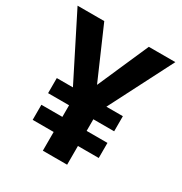

<svg xmlns="http://www.w3.org/2000/svg" viewBox="-168 -836 907 959"><g transform="rotate(30 286.0 -357.0)"><path d="M285 -420 414 -714H567L380 -349H475V-262H355V-195H475V-108H355V0H215V-108H94V-195H215V-262H94V-349H187L3 -714H157Z"/></g></svg>

Font: Noto Sans Sundanese
Style: Regular
Weight: 400
Designer: Monotype Design Team (Regular), Sérgio L. Martins (other weights)
Foundry: Monotype Imaging Inc.
Version: Version 2.003